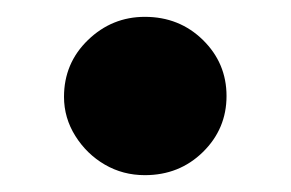

<svg xmlns="http://www.w3.org/2000/svg" viewBox="-20 -412 346 228"><path d="M56 -297Q56 -337 84.5 -364.5Q113 -392 152 -392Q193 -392 221 -364.5Q249 -337 249 -298Q249 -259 221 -231.5Q193 -204 152 -204Q126 -204 104.5 -216.5Q83 -229 69.5 -250.5Q56 -272 56 -297Z"/></svg>

Font: Aleo
Style: Bold
Weight: 700
Designer: Alessio Laiso
Foundry: Alessio Laiso
Version: Version 2.001;gftools[0.9.29]